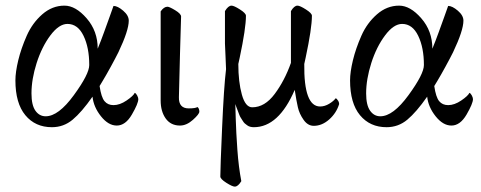

<svg xmlns="http://www.w3.org/2000/svg" viewBox="-20 -447 1725 688"><path d="M336.9 -138.7Q342.8 -98.6 354.5 -84.5Q366.2 -70.3 386.7 -70.3Q409.2 -70.3 433.6 -86.9Q458 -103.5 462.9 -114.3Q467.8 -112.3 471.7 -104.5Q475.6 -96.7 475.6 -91.8Q475.6 -76.2 452.6 -36.6Q429.7 2.9 398.4 2.9Q368.2 2.9 341.8 -30.3Q315.4 -63.5 311.5 -100.6Q272.5 -44.9 240.2 -18.1Q208 8.8 166 8.8Q106.4 8.8 70.8 -34.2Q35.2 -77.1 35.2 -159.2Q35.2 -188.5 45.4 -231Q55.7 -273.4 75.7 -318.8Q95.7 -364.3 131.3 -395.5Q167 -426.8 210.9 -426.8Q251 -426.8 290.5 -381.3Q330.1 -335.9 330.1 -272.5Q341.8 -300.8 353 -332Q364.3 -363.3 374 -390.1Q383.8 -417 386.7 -425.8Q401.4 -425.8 421.4 -408.7Q441.4 -391.6 441.4 -373Q441.4 -337.9 404.3 -259.8Q393.6 -238.3 377 -208Q360.4 -177.7 348.6 -158.2ZM221.7 -361.3Q191.4 -361.3 160.6 -320.3Q129.9 -279.3 111.3 -221.2Q92.8 -163.1 92.8 -112.3Q92.8 -70.3 106.9 -50.3Q121.1 -30.3 143.6 -30.3Q189.5 -30.3 244.6 -106Q299.8 -181.6 299.8 -213.9Q299.8 -276.4 279.3 -318.8Q258.8 -361.3 221.7 -361.3Z M625 2.9Q591.8 2.9 573.7 -22.5Q555.7 -47.9 555.7 -86.9V-406.2Q567.4 -422.9 580.1 -422.9Q586.9 -422.9 607.9 -410.2Q628.9 -397.5 628.9 -387.7Q627.9 -353.5 625 -254.4Q622.1 -155.3 621.1 -98.6Q620.1 -58.6 656.2 -58.6Q680.7 -58.6 687.5 -63.5Q694.3 -58.6 694.3 -46.9Q694.3 -38.1 671.4 -17.6Q648.4 2.9 625 2.9Z M889.6 8.8Q882.8 8.8 877 7.3Q871.1 5.9 865.7 2Q860.4 -2 856.9 -4.9Q853.5 -7.8 849.1 -15.1Q844.7 -22.5 842.3 -25.9Q839.8 -29.3 836.4 -38.6Q833 -47.9 832 -50.3Q831.1 -52.7 827.1 -63Q823.2 -73.2 823.2 -74.2Q823.2 -73.2 824.7 -22.5Q826.2 28.3 830.6 89.8Q835 151.4 844.7 202.1Q833 221.7 821.3 221.7Q812.5 221.7 791 208Q769.5 194.3 769.5 185.5Q769.5 154.3 775.9 9.8Q782.2 -134.8 790 -199.2Q790 -210.9 788.1 -245.6Q786.1 -280.3 786.1 -291V-407.2Q797.9 -426.8 809.6 -426.8Q818.4 -426.8 839.8 -413.1Q861.3 -399.4 861.3 -390.6Q861.3 -345.7 838.9 -240.2L834 -217.8Q834 -153.3 846.7 -107.9Q859.4 -62.5 883.8 -62.5Q928.7 -62.5 964.4 -110.4Q1000 -158.2 1022.5 -221.7V-291V-407.2Q1034.2 -426.8 1045.9 -426.8Q1054.7 -426.8 1076.2 -413.1Q1097.7 -399.4 1097.7 -390.6Q1097.7 -345.7 1075.2 -240.2L1070.3 -217.8Q1068.4 -65.4 1127 -65.4Q1143.6 -65.4 1159.7 -75.2Q1175.8 -85 1182.6 -94.7Q1186.5 -94.7 1192.4 -85Q1195.3 -79.1 1195.3 -74.2Q1185.5 -42 1159.7 -19Q1133.8 3.9 1104.5 3.9Q1083 3.9 1067.9 -17.6Q1052.7 -39.1 1047.4 -62.5Q1042 -85.9 1036.1 -125Q978.5 8.8 889.6 8.8Z M1536.1 -138.7Q1542 -98.6 1553.7 -84.5Q1565.4 -70.3 1585.9 -70.3Q1608.4 -70.3 1632.8 -86.9Q1657.2 -103.5 1662.1 -114.3Q1667 -112.3 1670.9 -104.5Q1674.8 -96.7 1674.8 -91.8Q1674.8 -76.2 1651.9 -36.6Q1628.9 2.9 1597.7 2.9Q1567.4 2.9 1541 -30.3Q1514.6 -63.5 1510.7 -100.6Q1471.7 -44.9 1439.5 -18.1Q1407.2 8.8 1365.2 8.8Q1305.7 8.8 1270 -34.2Q1234.4 -77.1 1234.4 -159.2Q1234.4 -188.5 1244.6 -231Q1254.9 -273.4 1274.9 -318.8Q1294.9 -364.3 1330.6 -395.5Q1366.2 -426.8 1410.2 -426.8Q1450.2 -426.8 1489.7 -381.3Q1529.3 -335.9 1529.3 -272.5Q1541 -300.8 1552.2 -332Q1563.5 -363.3 1573.2 -390.1Q1583 -417 1585.9 -425.8Q1600.6 -425.8 1620.6 -408.7Q1640.6 -391.6 1640.6 -373Q1640.6 -337.9 1603.5 -259.8Q1592.8 -238.3 1576.2 -208Q1559.6 -177.7 1547.9 -158.2ZM1420.9 -361.3Q1390.6 -361.3 1359.9 -320.3Q1329.1 -279.3 1310.5 -221.2Q1292 -163.1 1292 -112.3Q1292 -70.3 1306.2 -50.3Q1320.3 -30.3 1342.8 -30.3Q1388.7 -30.3 1443.8 -106Q1499 -181.6 1499 -213.9Q1499 -276.4 1478.5 -318.8Q1458 -361.3 1420.9 -361.3Z"/></svg>

Font: Crimson Text
Style: Regular
Weight: 400
Version: Version 0.13